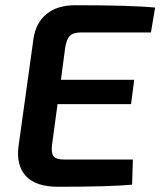

<svg xmlns="http://www.w3.org/2000/svg" viewBox="-20 -712 613 734"><path d="M557 -588H291Q260 -588 247 -575Q234 -562 229 -528L213 -407H493L481 -314H200L179 -159Q175 -127 185 -114.5Q195 -102 227 -102H488L485 -6Q399 2 202 2Q117 2 79 -39Q41 -80 51 -154L108 -564Q117 -625 158 -658.5Q199 -692 268 -692Q483 -692 573 -683Z"/></svg>

Font: Exo 2.0 Semi Bold
Style: Italic
Weight: 600
Italic angle: -8°
Designer: Natanael Gama
Version: Version 1.001;PS 001.001;hotconv 1.0.70;makeotf.lib2.5.58329